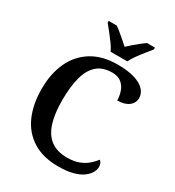

<svg xmlns="http://www.w3.org/2000/svg" viewBox="-219 -1057 1086 1194"><g transform="rotate(30 324.0 -460.5)"><path d="M386 10Q276 10 202.5 -36Q129 -82 92.5 -164.5Q56 -247 56 -358Q56 -466 94 -548.5Q132 -631 207 -677.5Q282 -724 392 -724Q465 -724 513.5 -709Q562 -694 586 -668Q610 -642 610 -610Q610 -574 580.5 -551.5Q551 -529 499 -529Q499 -561 488.5 -592Q478 -623 453.5 -643.5Q429 -664 387 -664Q319 -664 278.5 -628Q238 -592 220 -524Q202 -456 202 -358Q202 -265 222.5 -199Q243 -133 288 -99Q333 -65 406 -65Q455 -65 490 -78.5Q525 -92 549 -113Q573 -134 590 -156Q598 -150 603 -139Q608 -128 608 -114Q608 -94 596 -72.5Q584 -51 558 -32Q532 -13 489.5 -1.5Q447 10 386 10ZM312 -771Q302 -794 282.5 -820.5Q263 -847 242.5 -873Q222 -899 206 -918V-931H264Q280 -920 299 -904Q318 -888 337.5 -871.5Q357 -855 372 -841Q387 -855 406 -871.5Q425 -888 445 -904Q465 -920 481 -931H538V-918Q523 -899 502 -873Q481 -847 462 -820.5Q443 -794 432 -771Z"/></g></svg>

Font: Noto Serif Gujarati SemiBold
Style: Regular
Weight: 600
Version: Version 2.102